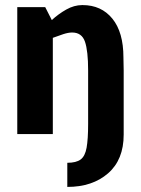

<svg xmlns="http://www.w3.org/2000/svg" viewBox="-20 -528 555 756"><path d="M245 113Q280 113 297.5 100Q315 87 321 53.5Q327 20 327 -40V-250Q327 -328 314.5 -364Q302 -400 264 -400Q249 -400 229 -393.5Q209 -387 188 -379V0H48V-500H158L184 -449Q210 -473 241 -490.5Q272 -508 304 -508H305Q379 -508 422.5 -454.5Q466 -401 466 -302L467 -250V2Q467 101 405.5 154.5Q344 208 245 208Z"/></svg>

Font: Epunda Sans
Style: Bold
Weight: 700
Designer: Simon Atzbach
Foundry: typofactur
Version: Version 2.204; ttfautohint (v1.8.4.7-5d5b)